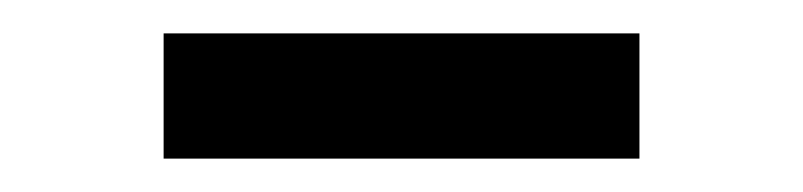

<svg xmlns="http://www.w3.org/2000/svg" viewBox="-20 -353 481 115"><path d="M78 -333H363V-258H78Z"/></svg>

Font: Roboto Serif 20pt
Style: Regular
Weight: 400
Designer: Greg Gazdowicz
Foundry: Commercial Type
Version: Version 1.008